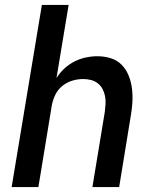

<svg xmlns="http://www.w3.org/2000/svg" viewBox="-20 -755 640 775"><path d="M27 0 149 -735H257L208 -440Q221 -461 240 -478.5Q259 -496 281 -507Q303 -518 326.5 -523Q350 -528 373 -528Q401 -528 427 -520Q453 -512 471 -493.5Q489 -475 499 -450.5Q509 -426 512.5 -399Q516 -372 514.5 -344Q513 -316 508 -288L461 0H353L403 -303Q405 -319 406 -335.5Q407 -352 404 -367Q401 -382 394 -395.5Q387 -409 375 -418.5Q363 -428 347.5 -432Q332 -436 316 -436Q294 -436 272 -429.5Q250 -423 231.5 -408Q213 -393 203 -372Q193 -351 189 -329L135 0Z"/></svg>

Font: Iosevka SS04 SmBd Ex Obl
Style: Regular
Weight: 600
Width: 7
Italic angle: -9°
Monospace: yes
Designer: Belleve Invis
Foundry: Belleve Invis
Version: Version 19.0.0; ttfautohint (v1.8.4)